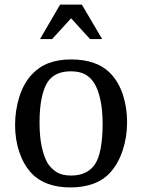

<svg xmlns="http://www.w3.org/2000/svg" viewBox="-20 -810 622 840"><path d="M536 -275Q536 -210 516.5 -151.5Q497 -93 462 -55Q432 -22 388 -6Q344 10 288 10Q233 10 190 -5.5Q147 -21 117 -53Q83 -90 64.5 -144.5Q46 -199 46 -263Q46 -328 65 -387.5Q84 -447 120 -485Q152 -519 194.5 -534.5Q237 -550 292 -550Q347 -550 391 -534.5Q435 -519 465 -487Q500 -450 518 -394.5Q536 -339 536 -275ZM153 -274Q153 -213 162.5 -168.5Q172 -124 189 -95Q206 -70 229.5 -56Q253 -42 291 -42Q360 -42 394 -89Q412 -115 420.5 -161Q429 -207 429 -267Q429 -327 419.5 -372Q410 -417 393 -445Q377 -471 352.5 -484.5Q328 -498 290 -498Q220 -498 189 -452Q153 -396 153 -274ZM427 -639 338 -790H243L155 -639H208L291 -730L374 -639Z"/></svg>

Font: Domine
Style: Regular
Weight: 400
Designer: Pablo Impallari, Rodrigo Fuenzalida, Brenda Gallo
Foundry: Pablo Impallari, Rodrigo Fuenzalida, Brenda Gallo
Version: Version 2.000